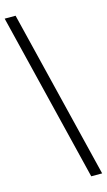

<svg xmlns="http://www.w3.org/2000/svg" viewBox="-140 -854 567 1020"><g transform="rotate(-15 144.0 -344.0)"><path d="M227.5 120 0 -808H60L287.5 120Z"/></g></svg>

Font: Encode Sans SC Light
Style: Regular
Weight: 300
Version: Version 3.002